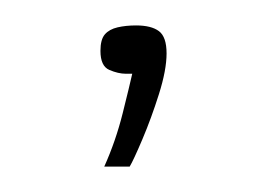

<svg xmlns="http://www.w3.org/2000/svg" viewBox="-20 -58 209 151"><path d="M62 73Q71 53 76.5 31Q82 9 84 0Q83 0 82 0Q81 0 79 0Q73 0 66 -3Q59 -6 59 -18Q59 -27 62.5 -31Q66 -35 72.5 -36.5Q79 -38 87 -38Q99 -38 105 -33.5Q111 -29 111 -16Q111 -3 105 16Q99 35 92 51.5Q85 68 82 73Z"/></svg>

Font: Genos Thin ExtraLight
Style: Regular
Weight: 250
Version: Version 1.010